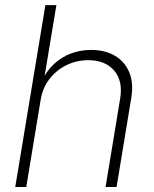

<svg xmlns="http://www.w3.org/2000/svg" viewBox="-20 -748 617 768"><path d="M142.6 -348.6 85 0H41L161.6 -727.5H205.6L154.3 -418.9H144.5Q165.5 -463.9 196.5 -492.4Q227.5 -521 265.4 -534.7Q303.2 -548.3 344.2 -548.3Q399.9 -548.3 439.5 -525.1Q479 -502 497.1 -458.7Q515.1 -415.5 504.9 -355L446.3 0H402.3L460.4 -352.5Q472.7 -423.3 437 -465.3Q401.4 -507.3 333 -507.3Q286.6 -507.3 246.1 -487.5Q205.6 -467.8 178 -432.1Q150.4 -396.5 142.6 -348.6Z"/></svg>

Font: Inter 17pt ExtraLight
Style: Italic
Weight: 250
Italic angle: -9.3988°
Version: Version 4.001;git-66647c0bb